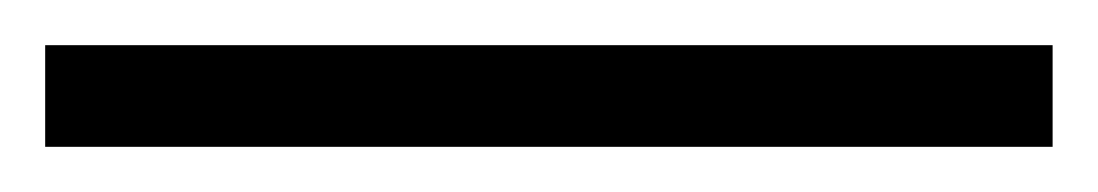

<svg xmlns="http://www.w3.org/2000/svg" viewBox="-24 -825 486 85"><path d="M442 -760H-4V-805H442Z"/></svg>

Font: Noto Sans Gujarati UI Condensed Light
Style: Regular
Weight: 300
Width: 3
Designer: Jelle Bosma - Monotype Design Team, Universal Thirst
Foundry: Monotype Imaging Inc.
Version: Version 2.106; ttfautohint (v1.8.4.7-5d5b)